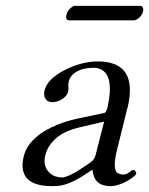

<svg xmlns="http://www.w3.org/2000/svg" viewBox="-20 -630 512 660"><path d="M440.9 -560.1H216.8Q205.1 -561 208 -578.1Q211.9 -595.7 228 -606.4Q232.9 -609.9 236.8 -609.9H461.4Q474.1 -608.9 472.2 -592.8Q468.3 -574.2 450.7 -563.5Q444.8 -560.5 440.9 -560.1ZM337.9 -211.9 252 -191.9Q165.5 -171.9 139.6 -108.9Q136.2 -100.1 134.8 -91.8Q127.4 -56.2 152.8 -33.7Q169.4 -20 193.4 -20Q216.8 -20 282.7 -65.9Q287.6 -69.3 290 -70.8Q304.2 -81.1 308.1 -95.2ZM297.9 -45.9H295.9L273.4 -30.8Q218.3 5.4 181.2 8.8Q170.4 9.8 158.7 9.8Q53.7 9.8 57.6 -67.4Q58.1 -77.6 60.5 -87.9Q75.7 -159.7 177.2 -201.2Q209.5 -214.4 246.1 -222.2L340.3 -242.2Q345.2 -244.6 350.1 -263.2Q375 -379.4 317.9 -395Q310.5 -397 303.2 -397Q250 -397 226.1 -369.6Q219.2 -360.8 216.8 -352.1Q214.4 -339.4 214.8 -333Q216.3 -326.2 214.4 -315.9Q210.4 -298.3 187.5 -285.6Q174.8 -279.3 162.1 -278.8Q134.3 -278.8 131.8 -304.7Q131.3 -311.5 132.8 -317.9Q141.6 -358.9 207 -391.6Q262.2 -418.5 315.9 -418.9Q456.5 -418.9 418.5 -259.3Q418 -257.3 417.5 -256.8L382.3 -115.2Q365.7 -47.9 384.3 -35.2Q392.6 -30.3 404.3 -29.8Q416 -29.8 432.1 -43.5Q435.1 -45.9 437 -45.9Q444.8 -45.9 447.8 -37.6Q448.2 -34.7 448.2 -33.2Q446.8 -25.4 418.9 -8.8Q387.2 9.8 357.9 9.8Q303.2 9.3 297.9 -45.9Z"/></svg>

Font: Linux Libertine Display Slanted O
Style: Slanted
Weight: 400
Designer: Philipp H. Poll
Foundry: Philipp H. Poll
Version: Version 5.0.9